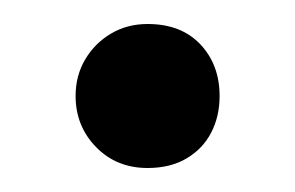

<svg xmlns="http://www.w3.org/2000/svg" viewBox="-20 -357 246 160"><path d="M103 -217Q77 -217 60 -234.5Q43 -252 43 -277Q43 -294 51 -307.5Q59 -321 72.5 -329Q86 -337 103 -337Q131 -337 147 -320Q163 -303 163 -277Q163 -260 156 -246.5Q149 -233 135.5 -225Q122 -217 103 -217Z"/></svg>

Font: Mona Sans ExtraLight
Style: Regular
Weight: 400
Version: Version 2.000